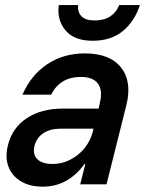

<svg xmlns="http://www.w3.org/2000/svg" viewBox="-20 -718 565 748"><path d="M146.7 9.2Q95.8 9.2 61.3 -11.7Q26.7 -32.5 12.9 -68.8Q-0.8 -105 10.8 -151.7Q27.5 -220 84.2 -257.5Q140.8 -295 225.8 -295H364.2L369.2 -318.3Q380.8 -365.8 361.7 -392.1Q342.5 -418.3 295 -418.3Q214.2 -418.3 179.2 -349.2H67.5Q100.8 -425.8 164.2 -467.9Q227.5 -510 310.8 -510Q407.5 -510 451.2 -455.4Q495 -400.8 472.5 -309.2L395 0H292.5L312.5 -79.2H309.2Q245 9.2 146.7 9.2ZM184.2 -79.2Q237.5 -79.2 281.7 -113.8Q325.8 -148.3 340.8 -202.5L344.2 -216.7H215.8Q175.8 -216.7 149.2 -199.2Q122.5 -181.7 114.2 -149.2Q106.7 -116.7 125.4 -97.9Q144.2 -79.2 184.2 -79.2ZM340.8 -559.2Q268.3 -559.2 234.6 -600.4Q200.8 -641.7 209.2 -698.3H284.2Q281.7 -670.8 297.5 -654.6Q313.3 -638.3 349.2 -638.3Q385.8 -638.3 410 -654.6Q434.2 -670.8 444.2 -698.3H525Q505 -635.8 459.2 -597.5Q413.3 -559.2 340.8 -559.2Z"/></svg>

Font: Funnel Sans Medium
Style: Italic
Weight: 500
Italic angle: -14.036°
Version: Version 1.000; Beta; Release 5; Build 24; ttfautohint (v1.8.